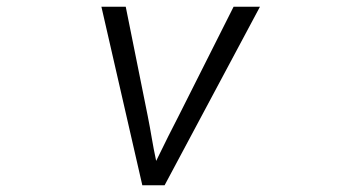

<svg xmlns="http://www.w3.org/2000/svg" viewBox="-20 -518 1040 568"><path d="M467 30 749 -498H671L509 -176C492 -143 466 -92 442 -42C431 -92 427 -126 417 -175L352 -498H280L401 30Z"/></svg>

Font: LINE Seed JP_OTF Regular
Style: Regular
Weight: 400
Designer: LY Corporation & Fontrix & Fontworks
Version: Version 1.002